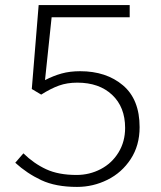

<svg xmlns="http://www.w3.org/2000/svg" viewBox="-20 -722 634 755"><path d="M40 -82 72 -119Q113 -79 161.5 -56.5Q210 -34 281 -34Q332 -34 376 -57Q420 -80 446 -122.5Q472 -165 472 -219Q472 -301 421 -349Q370 -397 284 -397Q244 -397 212 -385.5Q180 -374 142 -350L105 -372L132 -702H490V-654H183L157 -407Q190 -424 222.5 -433Q255 -442 295 -442Q398 -442 463.5 -386.5Q529 -331 529 -222Q529 -150 494 -96.5Q459 -43 402.5 -15Q346 13 283 13Q199 13 142.5 -13.5Q86 -40 40 -82Z"/></svg>

Font: Nebula Sans Light
Style: Regular
Weight: 300
Designer: Paul D. Hunt for Adobe (as Source Sans)
Foundry: Nebula Entertainment & Broadcasting LLC
Version: Version 1.010